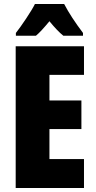

<svg xmlns="http://www.w3.org/2000/svg" viewBox="-20 -947 483 967"><path d="M303 -927H156C139 -892 87 -815 60 -781V-767H161C178 -781 201 -806 229 -840C256 -807 279 -783 299 -767H398V-781C358 -834 326 -883 303 -927ZM403 0V-146H229V-297H390V-441H229V-570H403V-714H59V0Z"/></svg>

Font: Noto Sans Ethiopic ExtraCondensed Black
Style: Regular
Weight: 900
Width: 2
Designer: Monotype Design Team
Foundry: Monotype Imaging Inc.
Version: Version 2.102